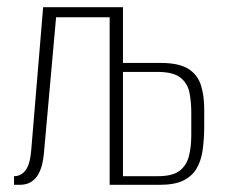

<svg xmlns="http://www.w3.org/2000/svg" viewBox="-20 -514 635 534"><path d="M19 0V-24Q39 -24 51.5 -41Q64 -58 67 -98L100 -494H322V-339H426Q477 -339 503 -323Q529 -307 538.5 -278Q548 -249 548 -210V-165Q548 -127 543.5 -96Q539 -65 526 -44Q513 -23 489 -11.5Q465 0 425 0H285V-466H136L102 -86Q101 -75 98 -60.5Q95 -46 88 -32Q81 -18 68 -9Q55 0 35 0ZM322 -24H419Q460 -24 479.5 -39Q499 -54 505.5 -80Q512 -106 512 -138V-201Q512 -230 507 -256Q502 -282 482 -298Q462 -314 418 -314H322Z"/></svg>

Font: Alumni Sans ExtraLight
Style: Regular
Weight: 250
Version: Version 1.018